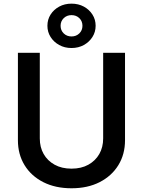

<svg xmlns="http://www.w3.org/2000/svg" viewBox="-20 -1015 778 1046"><path d="M369.6 10.7Q281.7 10.7 215.8 -22.7Q149.9 -56.2 113.8 -115.2Q77.6 -174.3 77.6 -251V-727.5H196.8V-260.7Q196.8 -212.9 217.8 -176Q238.8 -139.2 277.6 -117.7Q316.4 -96.2 369.6 -96.2Q422.9 -96.2 461.4 -117.7Q500 -139.2 521 -176Q542 -212.9 542 -260.7V-727.5H661.1V-251Q661.1 -174.3 624.8 -115.2Q588.4 -56.2 522.9 -22.7Q457.5 10.7 369.6 10.7ZM369.6 -753.4Q332 -753.4 302.5 -769.8Q272.9 -786.1 255.6 -813.5Q238.3 -840.8 238.3 -874.5Q238.3 -908.7 255.6 -935.8Q272.9 -962.9 302.5 -979Q332 -995.1 369.6 -995.1Q407.2 -995.1 436.8 -979Q466.3 -962.9 483.6 -935.8Q501 -908.7 501 -874.5Q501 -840.8 483.6 -813.5Q466.3 -786.1 436.8 -769.8Q407.2 -753.4 369.6 -753.4ZM369.6 -816.4Q395 -816.4 412.1 -833Q429.2 -849.6 429.2 -874.5Q429.2 -899.4 412.4 -916Q395.5 -932.6 369.6 -932.6Q344.2 -932.6 327.1 -916Q310.1 -899.4 310.1 -874.5Q310.1 -849.6 327.1 -833Q344.2 -816.4 369.6 -816.4Z"/></svg>

Font: Inter
Style: 540
Weight: 540
Designer: Rasmus Andersson
Foundry: rsms
Version: Version 4.001;git-66647c0bb